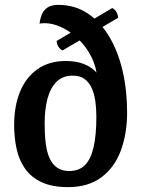

<svg xmlns="http://www.w3.org/2000/svg" viewBox="-20 -753 579 787"><path d="M259 14Q193 14 150 -6.5Q107 -27 82.5 -62Q58 -97 48 -143Q38 -189 38 -240Q38 -319 62.5 -378Q87 -437 134.5 -470Q182 -503 249 -503Q291 -503 321.5 -491.5Q352 -480 371.5 -460Q391 -440 398 -415L379 -428Q376 -477 355 -519Q334 -561 301.5 -592.5Q269 -624 232.5 -641Q196 -658 164 -658Q157 -658 151 -657.5Q145 -657 142 -656Q144 -674 150.5 -691.5Q157 -709 173 -721Q189 -733 219 -733Q287 -733 339.5 -698Q392 -663 428 -602.5Q464 -542 482.5 -462.5Q501 -383 501 -292Q501 -206 475.5 -136.5Q450 -67 396 -26.5Q342 14 259 14ZM264 -52Q304 -52 328 -76Q352 -100 363.5 -149.5Q375 -199 375 -275Q375 -309 370.5 -340Q366 -371 355 -394Q344 -417 325.5 -430Q307 -443 277 -443Q237 -443 211.5 -417.5Q186 -392 174.5 -348Q163 -304 163 -247Q163 -201 167.5 -165Q172 -129 183.5 -104Q195 -79 214.5 -65.5Q234 -52 264 -52ZM212 -585 440 -720Q462 -709 464 -680L236 -546Q214 -559 212 -585Z"/></svg>

Font: Arima Thin SemiBold
Style: Regular
Weight: 600
Version: Version 1.100